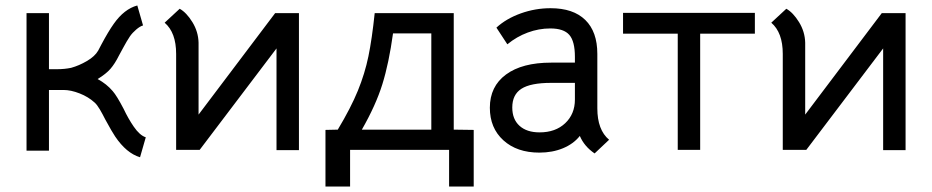

<svg xmlns="http://www.w3.org/2000/svg" viewBox="-20 -548 3408 702"><path d="M159 -500V-295H189Q216 -295 240 -300Q269 -308 298 -325Q327 -342 339 -363L350 -384Q376 -433 396 -461Q434 -515 482 -528L503 -455Q492 -452 478 -440Q464 -428 455 -415Q443 -397 431 -374.5Q419 -352 415 -345Q400 -315 384 -296.5Q368 -278 337 -259Q370 -241 392 -215Q407 -198 432 -150Q449 -114 469 -85Q491 -53 513 -46L492 27Q442 12 401 -49Q390 -65 365 -111Q355 -131 345 -148Q335 -165 326 -173Q303 -194 271 -206.5Q239 -219 213 -219H159V3H77V-500Z M1073 -500V1H991V-371L710 0H624V-351Q624 -429 582 -465L637 -516Q662 -502 683.5 -467Q705 -432 706 -392V-129L986 -500Z M1622 134V0H1260V134H1170V-73L1215 -74Q1263 -154 1288.5 -216.5Q1314 -279 1327 -342Q1340 -405 1350 -500H1639V-74L1712 -73V134ZM1303 -74H1557V-426H1417Q1402 -317 1378 -240Q1354 -163 1303 -74Z M2100 -51Q2077 -22 2038.5 -6Q2000 10 1952 10Q1870 10 1820.5 -35Q1771 -80 1771 -154Q1771 -232 1830 -275.5Q1889 -319 1995 -319H2082V-340Q2082 -397 2061.5 -420.5Q2041 -444 1992 -444Q1950 -444 1909.5 -429Q1869 -414 1835 -386L1795 -447Q1831 -480 1884 -499Q1937 -518 1993 -518Q2076 -518 2120 -475Q2164 -432 2164 -351V-152Q2164 -73 2207 -37L2154 13Q2116 -13 2100 -51ZM2082 -184V-245H1995Q1920 -245 1886.5 -223.5Q1853 -202 1853 -155Q1853 -112 1879.5 -88Q1906 -64 1953 -64Q2011 -64 2046.5 -97.5Q2082 -131 2082 -184Z M2458 -425H2258V-501H2740V-425H2540V0H2458Z M3291 -500V1H3209V-371L2928 0H2842V-351Q2842 -429 2800 -465L2855 -516Q2880 -502 2901.5 -467Q2923 -432 2924 -392V-129L3204 -500Z"/></svg>

Font: Bellota Text
Style: Bold
Weight: 700
Designer: Kemie Guaida
Foundry: Kemie Guaida
Version: Version 4.001